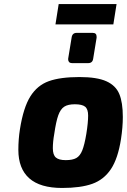

<svg xmlns="http://www.w3.org/2000/svg" viewBox="-20 -926 629 952"><path d="M71 -183Q71 -236 79 -286Q96 -393 130.5 -448Q165 -503 222 -523.5Q279 -544 374 -544Q461 -544 507.5 -523Q554 -502 571.5 -460Q589 -418 589 -346Q589 -296 580 -237Q565 -140 530 -87.5Q495 -35 437.5 -14.5Q380 6 288 6Q179 6 125 -42Q71 -90 71 -183ZM408 -262Q417 -318 417 -353Q417 -385 402 -397Q387 -409 351 -409Q317 -409 298.5 -397Q280 -385 269 -354.5Q258 -324 249 -262Q242 -223 242 -191Q242 -158 257 -145Q272 -132 306 -132Q340 -132 358.5 -142.5Q377 -153 388 -180.5Q399 -208 408 -262ZM318 -631V-635L335 -739Q338 -763 360 -763H440Q459 -763 459 -744V-739L442 -635Q439 -613 417 -613H337Q328 -613 323 -618Q318 -623 318 -631ZM271 -906H558L542 -805H255Z"/></svg>

Font: Exo ExtraBold
Style: Italic
Weight: 800
Italic angle: -9°
Designer: Natanael Gama
Foundry: Natanael Gama
Version: Version 1.500; ttfautohint (v1.6)